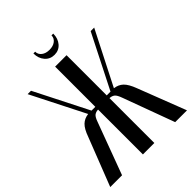

<svg xmlns="http://www.w3.org/2000/svg" viewBox="-237 -960 1081 1081"><g transform="rotate(-45 303.5 -419.0)"><path d="M515 0 402 -307Q391 -338 379.5 -347Q368 -356 351 -357H349V0H258V-357H256Q240 -356 228.5 -347.5Q217 -339 206 -307L92 0H-2L110 -287Q127 -335 148 -355Q169 -375 201 -379L39 -699H66L228 -379H258V-699H349V-379H379L541 -699H569L406 -379Q438 -375 459 -355Q480 -335 498 -287L609 0ZM368 -838H382Q382 -799 360 -773.5Q338 -748 303 -748Q268 -748 246 -773.5Q224 -799 224 -838H238Q238 -816 256 -802Q274 -788 303 -788Q332 -788 350 -802Q368 -816 368 -838Z"/></g></svg>

Font: Moniqa SemBd Heading
Style: Regular
Weight: 600
Designer: Rajesh Rajput
Foundry: Rajesh Rajput
Version: Version 1.000